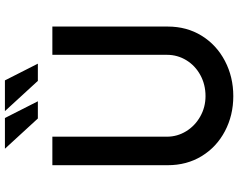

<svg xmlns="http://www.w3.org/2000/svg" viewBox="-114 -847 969 781"><g transform="rotate(-90 370.5 -456.5)"><path d="M370 -105Q417 -105 455.5 -126Q494 -147 516 -183Q538 -219 538 -262V-728H653V-259Q653 -181 615.5 -120.5Q578 -60 513 -26Q448 8 370 8Q292 8 227.5 -26Q163 -60 126 -120.5Q89 -181 89 -259V-728H205V-262Q205 -220 227 -184Q249 -148 287 -126.5Q325 -105 370 -105ZM281 -921 349 -787H279L156 -921ZM434 -921 502 -787H432L309 -921Z"/></g></svg>

Font: Josefin Sans SemiBold
Style: Regular
Weight: 600
Designer: Santiago Orozco
Foundry: Typemade
Version: Version 2.000